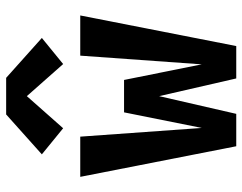

<svg xmlns="http://www.w3.org/2000/svg" viewBox="-104 -704 807 640"><g transform="rotate(-90 300.0 -383.5)"><path d="M133 0 31 -520H165L194 -115L246 -374H354L406 -115L435 -520H569L467 0H359L300 -257L241 0ZM407 -577 300 -698 193 -577 106 -648 239 -767H361L494 -648Z"/></g></svg>

Font: Iosevka Custom XBdEx
Style: Regular
Weight: 800
Width: 7
Monospace: yes
Designer: Belleve Invis
Foundry: Belleve Invis
Version: Version 11.2.4; ttfautohint (v1.8.4)